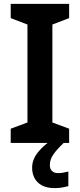

<svg xmlns="http://www.w3.org/2000/svg" viewBox="-20 -734 410 986"><path d="M335 0H35V-73L121 -105V-608L35 -641V-714H335V-641L249 -608V-105L335 -73ZM236 113Q236 134 247.5 144.5Q259 155 278 155Q294 155 307.5 152Q321 149 331 147V222Q315 226 298.5 229Q282 232 260 232Q205 232 175 203.5Q145 175 145 127Q145 84 176.5 46Q208 8 248 -16L307 0Q273 32 254.5 58.5Q236 85 236 113Z"/></svg>

Font: Noto Sans Ethiopic SemiBold
Style: Regular
Weight: 600
Designer: Monotype Design Team
Foundry: Monotype Imaging Inc.
Version: Version 2.102; ttfautohint (v1.8.4.7-5d5b)